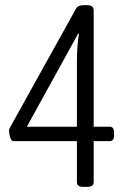

<svg xmlns="http://www.w3.org/2000/svg" viewBox="-20 -722 510 744"><path d="M302 2Q278 2 278 -16V-175H32Q24 -175 19.5 -189.5Q15 -204 15 -215Q15 -222 21 -232L275 -689Q282 -702 305 -702H316Q332 -702 337.5 -696.5Q343 -691 343 -681V-231H405Q422 -231 422 -208V-198Q422 -175 405 -175H343V-16Q343 2 319 2ZM286 -590 283 -592 84 -231H278V-481Q278 -511 280 -540Q282 -569 286 -590Z"/></svg>

Font: Asap Condensed Light
Style: Regular
Weight: 300
Width: 3
Designer: Pablo Cosgaya
Foundry: Omnibus-Type
Version: Version 3.001; ttfautohint (v1.8.4.7-5d5b)